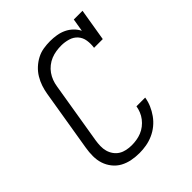

<svg xmlns="http://www.w3.org/2000/svg" viewBox="-206 -873 1012 1012"><g transform="rotate(-45 300.0 -367.5)"><path d="M250 8Q220 8 192 2.5Q164 -3 140 -16Q116 -29 98.5 -51Q81 -73 72.5 -99Q64 -125 64 -154.5Q64 -184 69 -213L126 -558Q130 -582 138 -606Q146 -630 159.5 -652.5Q173 -675 192.5 -693Q212 -711 235 -723Q258 -735 283 -739Q308 -743 333 -743Q357 -743 381 -739Q405 -735 426 -725Q447 -715 463.5 -699Q480 -683 490 -663L502 -735H567L537 -554H472Q476 -581 472 -607Q468 -633 451.5 -651.5Q435 -670 409.5 -677.5Q384 -685 358 -685Q339 -685 319.5 -682Q300 -679 281.5 -671.5Q263 -664 246.5 -651Q230 -638 218.5 -621.5Q207 -605 200 -586.5Q193 -568 190 -548L133 -203Q130 -184 129.5 -164Q129 -144 134 -126Q139 -108 150 -92.5Q161 -77 176.5 -67.5Q192 -58 211 -54Q230 -50 250 -50Q268 -50 286.5 -53Q305 -56 322.5 -63Q340 -70 355.5 -82Q371 -94 383 -109.5Q395 -125 402 -142.5Q409 -160 412 -178H477Q473 -152 462.5 -127.5Q452 -103 436 -80.5Q420 -58 398.5 -40.5Q377 -23 352 -12Q327 -1 301 3.5Q275 8 250 8Z"/></g></svg>

Font: Iosevka Slab LtExObl
Style: Regular
Weight: 300
Width: 7
Italic angle: -9°
Monospace: yes
Designer: Belleve Invis
Foundry: Belleve Invis
Version: Version 11.1.0; ttfautohint (v1.8.3)